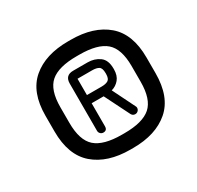

<svg xmlns="http://www.w3.org/2000/svg" viewBox="-107 -785 710 693"><g transform="rotate(-30 248.0 -438.5)"><path d="M47 -472Q47 -570 102 -617Q157 -664 252 -664H263Q358 -664 413 -617Q468 -570 468 -472V-407Q468 -308 413 -260.5Q358 -213 263 -213H252Q157 -213 102 -260.5Q47 -308 47 -407ZM109 -472V-407Q109 -334 142.5 -304.5Q176 -275 252 -275H263Q339 -275 372.5 -304.5Q406 -334 406 -407V-472Q406 -544 372.5 -573Q339 -602 263 -602H252Q176 -602 142.5 -573Q109 -544 109 -472ZM214 -332Q214 -315 198 -315Q191 -315 186 -320Q181 -325 181 -332V-529Q181 -563 215 -563H275Q303 -563 324 -548Q345 -533 345 -497V-494Q345 -468 332 -452.5Q319 -437 300 -432L346 -339Q348 -336 348 -332Q348 -325 343 -320Q338 -315 331 -315Q321 -315 316 -324L264 -428H214ZM275 -530H214V-462H275Q293 -462 302.5 -468Q312 -474 312 -494V-497Q312 -518 302.5 -524Q293 -530 275 -530Z"/></g></svg>

Font: Libertine Sup Medium
Style: Regular
Weight: 500
Designer: Bastien Sozeau
Foundry: NBR — Bastien Sozeau
Version: Version 2.003; ttfautohint (v1.8.4.7-5d5b);gftools[0.9.33]